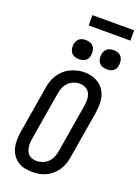

<svg xmlns="http://www.w3.org/2000/svg" viewBox="-204 -1208 932 1297"><g transform="rotate(20 262.0 -559.5)"><path d="M203 8Q175 8 147.5 2Q120 -4 98 -19Q76 -34 61 -56.5Q46 -79 39.5 -105Q33 -131 33.5 -160Q34 -189 38 -217L95 -559Q99 -584 107 -608Q115 -632 129.5 -654Q144 -676 164 -694Q184 -712 208 -723Q232 -734 256.5 -740Q281 -746 306 -746Q335 -746 362 -738.5Q389 -731 411 -716Q433 -701 448 -678.5Q463 -656 469.5 -630Q476 -604 475.5 -575Q475 -546 471 -518L414 -176Q410 -151 402 -127Q394 -103 379.5 -81Q365 -59 345 -41Q325 -23 301.5 -12Q278 -1 253 3.5Q228 8 203 8ZM205 -72Q227 -72 249.5 -80.5Q272 -89 288 -106Q304 -123 313 -145Q322 -167 325 -189L382 -531Q386 -555 385.5 -578.5Q385 -602 375.5 -622Q366 -642 346 -652.5Q326 -663 302 -663Q280 -663 258 -654Q236 -645 220 -628Q204 -611 195.5 -589.5Q187 -568 184 -546L127 -204Q124 -188 123.5 -172.5Q123 -157 125 -142.5Q127 -128 133 -114Q139 -100 149.5 -90.5Q160 -81 175 -76.5Q190 -72 205 -72ZM440 -816Q424 -816 408.5 -821.5Q393 -827 383.5 -839.5Q374 -852 371.5 -868.5Q369 -885 372 -902Q374 -913 380 -924Q386 -935 396 -942Q406 -949 417.5 -951.5Q429 -954 440 -954Q457 -954 472 -948.5Q487 -943 496.5 -930.5Q506 -918 508.5 -901.5Q511 -885 508 -868Q507 -857 501 -846Q495 -835 485 -828Q475 -821 463.5 -818.5Q452 -816 440 -816ZM240 -816Q224 -816 208.5 -821.5Q193 -827 183.5 -839.5Q174 -852 171.5 -868.5Q169 -885 172 -902Q174 -913 180 -924Q186 -935 196 -942Q206 -949 217.5 -951.5Q229 -954 240 -954Q257 -954 272 -948.5Q287 -943 296.5 -930.5Q306 -918 308.5 -901.5Q311 -885 308 -868Q307 -857 301 -846Q295 -835 285 -828Q275 -821 263.5 -818.5Q252 -816 240 -816ZM224 -1053V-1127H524V-1053Z"/></g></svg>

Font: Iosevka Curly Slab MdObl
Style: Regular
Weight: 500
Italic angle: -9°
Monospace: yes
Designer: Belleve Invis
Foundry: Belleve Invis
Version: Version 11.0.0; ttfautohint (v1.8.3)